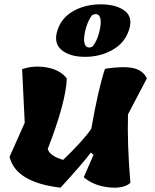

<svg xmlns="http://www.w3.org/2000/svg" viewBox="-20 -865 713 885"><path d="M94 -299 82 -546Q135 -565 196.5 -554Q258 -543 288 -503Q284 -395 200 -178Q210 -146 271 -128Q364 -217 401 -272Q433 -456 464 -548Q549 -561 594 -551Q639 -541 657 -504L570 -338Q566 -200 581 -22Q549 6 480.5 -1.5Q412 -9 366 -48L411 -151L399 -162Q360 -110 259 0Q53 -24 24 -142ZM574.5 -726.5Q555 -667 498.5 -635Q442 -603 372 -603Q302 -603 264 -634.5Q226 -666 244.5 -724.5Q263 -783 318 -814Q373 -845 444 -845Q515 -845 554.5 -815.5Q594 -786 574.5 -726.5ZM391 -646Q399 -646 407 -651Q428 -677 438 -719Q448 -761 442.5 -780.5Q437 -800 422 -800Q412 -800 404 -795Q383 -766 373.5 -725.5Q364 -685 369.5 -665.5Q375 -646 391 -646Z"/></svg>

Font: Tillana
Style: Bold
Weight: 700
Designer: Lipi Raval (Devanagari, Latin), Jonny Pinhorn (Latin)
Foundry: Indian Type Foundry
Version: Version 2.002;PS 1.0;hotconv 1.0.79;makeotf.lib2.5.61930; tt